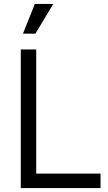

<svg xmlns="http://www.w3.org/2000/svg" viewBox="-20 -950 548 970"><path d="M85 -700H163V-73H488V0H85ZM156 -930H249L159 -780H96Z"/></svg>

Font: Uncut Sans Variable
Style: Regular
Weight: 400
Designer: Kasper Nordkvist
Foundry: UNCUT.wtf
Version: Version 1.304;Glyphs 3.2 (3246)